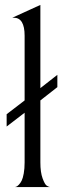

<svg xmlns="http://www.w3.org/2000/svg" viewBox="-20 -760 264 780"><path d="M80 -302 7 -246V-296L80 -352V-615Q80 -688 36 -688H30L144 -740V-402L213 -456V-406L144 -352V-100Q144 -60 153 -35.5Q162 -11 169.5 -6Q177 -1 183 0H41Q44 -1 47 -2Q50 -3 56.5 -9.5Q63 -16 68 -26Q73 -36 76.5 -55.5Q80 -75 80 -100Z"/></svg>

Font: Bellefair
Style: Regular
Weight: 400
Designer: Nick Shinn, Liron Lavi Turkenic
Foundry: Shinntype
Version: Version 1.003;PS 001.003;hotconv 1.0.88;makeotf.lib2.5.64775